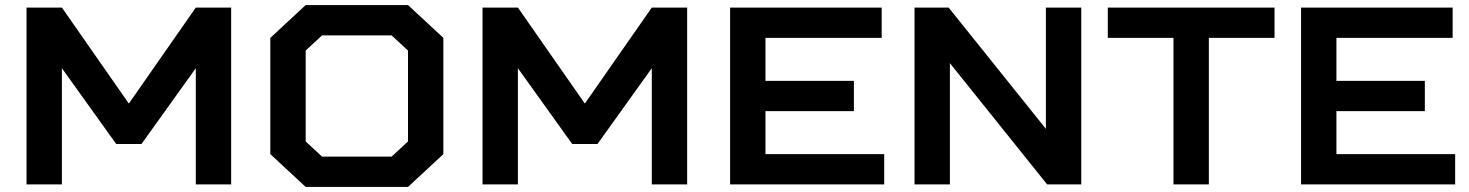

<svg xmlns="http://www.w3.org/2000/svg" viewBox="-20 -730 5815 760"><path d="M440 -160 225 -460V0H85V-700H225L490 -320L755 -700H895V0H755V-460L540 -160Z M1255 -590 1190 -530V-170L1255 -110H1530L1595 -170V-530L1530 -590ZM1190 -710H1595L1735 -580V-120L1595 10H1190L1050 -120V-580Z M2245 -160 2030 -460V0H1890V-700H2030L2295 -320L2560 -700H2700V0H2560V-460L2345 -160Z M2870 -700H3470V-580H3010V-410H3360V-290H3010V-120H3480V0H2870Z M4120 -220V-700H4260V0H4125L3740 -480V0H3600V-700H3735Z M4765 0H4625V-580H4365V-700H5025V-580H4765Z M5130 -700H5730V-580H5270V-410H5620V-290H5270V-120H5740V0H5130Z"/></svg>

Font: Squares Bold
Style: Regular
Weight: 400
Designer: Typetype
Foundry: Typetype
Version: Version 001.000